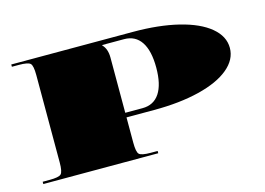

<svg xmlns="http://www.w3.org/2000/svg" viewBox="-69 -580 973 705"><g transform="rotate(-15 417.5 -227.5)"><path d="M17.5 -454.5H480.8Q578.2 -454.5 652.8 -436.2Q727.3 -417.8 767.9 -384Q808.6 -350.1 808.6 -305.9Q808.6 -261.8 767.9 -227.9Q727.3 -194.1 652.8 -175.7Q578.2 -157.3 480.8 -157.3H375.9V-61.2Q375.9 -25.8 384.4 -17.3Q392.9 -8.7 428.3 -8.7H454.5V0H17.5V-8.7H43.7Q79.1 -8.7 87.6 -17.3Q96.2 -25.8 96.2 -61.2V-393.4Q96.2 -428.8 87.6 -437.3Q79.1 -445.8 43.7 -445.8H17.5ZM358.4 -437.1V-435.3Q375.9 -417.8 375.9 -384.6V-174.8H441.4Q484.3 -174.8 506.6 -208.5Q528.8 -242.1 528.8 -305.9Q528.8 -369.8 506.6 -403.4Q484.3 -437.1 441.4 -437.1Z"/></g></svg>

Font: FoglihtenBlackPcs
Style: BlackPcs
Weight: 900
Version: Version 0.75